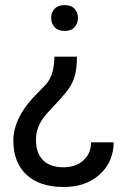

<svg xmlns="http://www.w3.org/2000/svg" viewBox="-20 -558 513 766"><path d="M287.1 -332Q286.6 -280.3 276.6 -249.3Q266.6 -218.3 243.2 -189.5Q219.7 -160.6 174.8 -113.5Q129.9 -66.4 124.5 -18.1L123.5 0Q123.5 53.2 151.9 81.3Q180.2 109.4 233.4 109.4Q282.2 109.4 312.7 81.8Q343.3 54.2 343.3 9.8H433.6Q432.6 88.4 377.7 138.2Q322.8 188 233.4 188Q137.7 188 85.4 138.9Q33.2 89.8 33.2 2.4Q33.2 -82 111.3 -167.5L164.6 -222.7Q196.8 -260.7 196.8 -332ZM291 -486.8Q291 -464.8 277.6 -449.7Q264.2 -434.6 237.8 -434.6Q211.4 -434.6 197.8 -449.7Q184.1 -464.8 184.1 -486.8Q184.1 -508.3 197.8 -522.9Q211.4 -537.6 237.8 -537.6Q264.2 -537.6 277.6 -522.9Q291 -508.3 291 -486.8Z"/></svg>

Font: RobotoDraft
Style: Regular
Weight: 400
Version: Version 2.001101; 2014